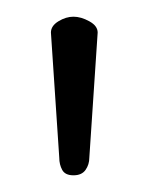

<svg xmlns="http://www.w3.org/2000/svg" viewBox="-20 -788 178 230"><path d="M68 -768Q77 -768 87 -762.5Q97 -757 97 -749L87 -599Q87 -591 82.5 -584.5Q78 -578 68 -578Q58 -578 54.5 -584.5Q51 -591 51 -599L41 -749Q41 -757 50 -762.5Q59 -768 68 -768Z"/></svg>

Font: AkaAcidDosis
Style: Light
Weight: 300
Designer: Edgar Tolentino, Pablo Impallari, Igino Marini, Aka-Acid
Foundry: Edgar Tolentino, Pablo Impallari, Igino Marini, Aka-Acid
Version: Version 1.007